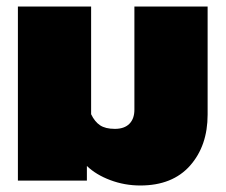

<svg xmlns="http://www.w3.org/2000/svg" viewBox="-20 -555 693 590"><path d="M247 -45V0H35V-535H260V-204Q271 -181 287.5 -170Q304 -159 333 -159Q362 -159 377.5 -174.5Q393 -190 393 -218V-535H618V-203Q618 -107 564 -46Q510 15 411 15Q363 15 319 -1.5Q275 -18 247 -45Z"/></svg>

Font: Prompt Black
Style: Regular
Weight: 900
Designer: Katatrad Team
Foundry: CadsonDemak
Version: Version 1.000